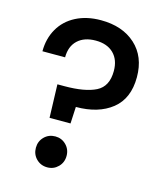

<svg xmlns="http://www.w3.org/2000/svg" viewBox="-107 -787 753 876"><g transform="rotate(15 269.0 -349.0)"><path d="M487 -496Q487 -395 423 -344Q359 -293 253 -293L249 -214H150L145 -371H178Q275 -371 326.5 -397Q378 -423 378 -496Q378 -549 347.5 -579Q317 -609 263 -609Q209 -609 178 -580Q147 -551 147 -499H40Q40 -559 67 -606Q94 -653 144.5 -679Q195 -705 262 -705Q364 -705 425.5 -649Q487 -593 487 -496ZM125 -66Q125 -97 146 -118Q167 -139 198 -139Q228 -139 249 -118Q270 -97 270 -66Q270 -35 249 -14Q228 7 198 7Q167 7 146 -14Q125 -35 125 -66Z"/></g></svg>

Font: Poppins-Tabular Medium
Style: Regular
Weight: 500
Designer: Ninad Kale (Devanagari), Jonny Pinhorn (Latin)
Foundry: Indian Type Foundry
Version: Version 4.004